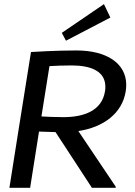

<svg xmlns="http://www.w3.org/2000/svg" viewBox="-20 -899 648 919"><path d="M508.3 -815 477.5 -879.2 275.8 -741.7 295.8 -704.2ZM245.8 -266.7 420 0H533.3L534.2 -5L355 -271.7C475.8 -290 565 -356.7 581.7 -461.7C583.3 -472.5 584.2 -482.5 584.2 -492.5C584.2 -597.5 488.3 -657.5 345.8 -657.5C245 -657.5 143.3 -650.8 128.3 -650L68.3 -274.2L25 0H124.2L166.7 -269.2C190.8 -268.3 218.3 -267.5 245.8 -266.7ZM178.3 -341.7 216.7 -582.5C243.3 -584.2 282.5 -585.8 322.5 -585.8C413.3 -585.8 484.2 -559.2 484.2 -484.2C484.2 -477.5 484.2 -469.2 482.5 -461.7C467.5 -369.2 382.5 -338.3 283.3 -338.3C243.3 -338.3 205 -340 178.3 -341.7Z"/></svg>

Font: Boon Medium
Style: Italic
Weight: 500
Italic angle: -9°
Designer: Sungsit Sawaiwan
Foundry: FontUni
Version: Version 3.0